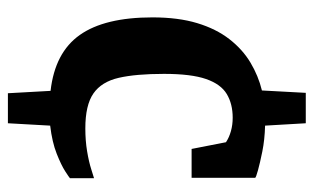

<svg xmlns="http://www.w3.org/2000/svg" viewBox="-174 -574 794 486"><g transform="rotate(90 223.0 -331.0)"><path d="M216 46 210 -62Q113 -73 68.5 -136Q24 -199 24 -320Q24 -385 38.5 -433Q53 -481 79 -514.5Q105 -548 138.5 -568Q172 -588 209 -597L215 -708H292L298 -605Q334 -604 363.5 -598Q393 -592 411 -587Q429 -582 430 -580V-419H357L340 -506Q328 -514 312 -518.5Q296 -523 278 -523Q243 -523 218 -508Q193 -493 180 -455.5Q167 -418 167 -349Q167 -278 177 -234.5Q187 -191 216.5 -170.5Q246 -150 305 -150Q336 -150 363 -154.5Q390 -159 408.5 -165Q427 -171 431 -172V-111Q429 -109 413.5 -99Q398 -89 369 -77.5Q340 -66 298 -61L292 46Z"/></g></svg>

Font: Faustina
Style: Bold
Weight: 700
Designer: Alfonso Garcia
Foundry: http://www.omnibus-type.com
Version: Version 1.200